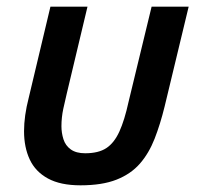

<svg xmlns="http://www.w3.org/2000/svg" viewBox="-20 -542 600 575"><path d="M221 13Q161 13 123.5 -7.5Q86 -28 69 -64.5Q52 -101 52 -149Q52 -172 55.5 -197Q59 -222 66 -249L131 -522H242L180 -262Q175 -242 169.5 -216Q164 -190 164 -164Q164 -144 170 -125Q176 -106 192 -94.5Q208 -83 235 -83Q275 -83 298.5 -98.5Q322 -114 337.5 -148Q353 -182 365 -237L434 -522H545L473 -223Q460 -170 443 -126.5Q426 -83 399 -52Q372 -21 329 -4Q286 13 221 13Z"/></svg>

Font: Ubuntu Sans Mono Medium
Style: Italic
Weight: 500
Italic angle: -13.5°
Monospace: yes
Designer: Dalton Maag Ltd
Foundry: Dalton Maag Ltd
Version: Version 1.006